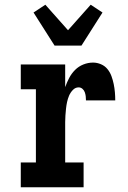

<svg xmlns="http://www.w3.org/2000/svg" viewBox="-20 -793 540 813"><path d="M68 0V-105H132V-415H68V-520H256V-424Q263 -444 273 -463Q283 -482 298 -497Q313 -512 333 -520Q353 -528 374 -528Q391 -528 407.5 -521Q424 -514 435 -500.5Q446 -487 452 -470.5Q458 -454 461.5 -437Q465 -420 466.5 -402.5Q468 -385 468 -368H344Q344 -377 343 -385.5Q342 -394 339 -402.5Q336 -411 329 -417Q322 -423 313 -423Q299 -423 288.5 -412Q278 -401 272.5 -388Q267 -375 264 -361Q261 -347 259.5 -332.5Q258 -318 257 -304Q256 -290 256 -276V-105H334V0ZM211 -600 122 -740 172 -773 268 -665 364 -773 414 -740 325 -600Z"/></svg>

Font: Iosevka Curly Slab Extrabold
Style: Regular
Weight: 800
Monospace: yes
Designer: Belleve Invis
Foundry: Belleve Invis
Version: Version 22.1.2; ttfautohint (v1.8.4)